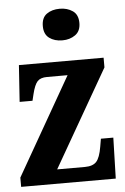

<svg xmlns="http://www.w3.org/2000/svg" viewBox="-54 -807 551 847"><g transform="rotate(-5 221.0 -384.0)"><path d="M5 0H424L429 -181H374L368 -146Q360 -98 344 -80.5Q328 -63 293 -63H170L417 -493V-536H42L31 -374H88L95 -403Q105 -444 118.5 -458.5Q132 -473 161 -473H252L5 -41ZM243 -628Q276 -628 300 -645Q324 -662 324 -698Q324 -735 300 -751.5Q276 -768 243 -768Q208 -768 185 -751.5Q162 -735 162 -698Q162 -662 185 -645Q208 -628 243 -628Z"/></g></svg>

Font: Noto Serif ExtraCondensed Extra
Style: Regular
Weight: 800
Width: 3
Designer: Monotype Design Team
Foundry: Monotype Imaging Inc.
Version: Version 1.002